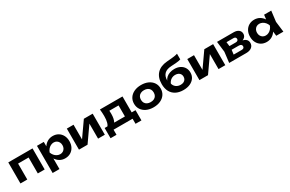

<svg xmlns="http://www.w3.org/2000/svg" viewBox="215 -2567 6790 4500"><g transform="rotate(-30 3610.5 -317.0)"><path d="M716 -570V0H530V-516L615 -431H160L245 -516V0H60V-570Z M836 -570H1021V-398L1014 -374V-226L1021 -182V165H836ZM960 -285Q975 -377 1017 -444Q1059 -511 1123.5 -548.5Q1188 -586 1267 -586Q1351 -586 1414.5 -548Q1478 -510 1514 -442.5Q1550 -375 1550 -285Q1550 -195 1514 -127.5Q1478 -60 1414.5 -22Q1351 16 1267 16Q1187 16 1123.5 -21.5Q1060 -59 1018 -126.5Q976 -194 960 -285ZM1362 -285Q1362 -331 1343 -366.5Q1324 -402 1290.5 -422.5Q1257 -443 1214 -443Q1170 -443 1130 -422.5Q1090 -402 1060.5 -366.5Q1031 -331 1015 -285Q1031 -239 1060.5 -203.5Q1090 -168 1130 -147.5Q1170 -127 1214 -127Q1257 -127 1290.5 -147.5Q1324 -168 1343 -203.5Q1362 -239 1362 -285Z M1644 0V-570H1826V-100L1784 -112L2105 -570H2344V0H2161V-481L2204 -468L1876 0Z M3255 -139V138H3095V0H2580V138H2419V-139H2585L2622 -136H3036L3070 -139ZM2540 -570H3151V-38H2966V-519L3051 -434H2632L2703 -501Q2715 -458 2717.5 -421Q2720 -384 2720 -352Q2720 -212 2675 -134Q2630 -56 2548 -56L2473 -119Q2551 -175 2551 -389Q2551 -431 2548 -476.5Q2545 -522 2540 -570Z M3659 16Q3551 16 3470 -22Q3389 -60 3344 -128Q3299 -196 3299 -285Q3299 -375 3344 -442.5Q3389 -510 3470.5 -548Q3552 -586 3659 -586Q3767 -586 3848.5 -548Q3930 -510 3975 -442.5Q4020 -375 4020 -285Q4020 -195 3975 -127.5Q3930 -60 3848.5 -22Q3767 16 3659 16ZM3659 -124Q3714 -124 3752.5 -143.5Q3791 -163 3811.5 -199Q3832 -235 3832 -285Q3832 -335 3811.5 -371Q3791 -407 3752.5 -426.5Q3714 -446 3659 -446Q3606 -446 3567 -426.5Q3528 -407 3507 -371Q3486 -335 3486 -285Q3486 -235 3507 -199Q3528 -163 3567 -143.5Q3606 -124 3659 -124Z M4467 16Q4349 16 4264.5 -29Q4180 -74 4135.5 -158Q4091 -242 4091 -361Q4091 -538 4187 -640.5Q4283 -743 4463 -758Q4536 -764 4584.5 -768.5Q4633 -773 4663.5 -777.5Q4694 -782 4716 -787Q4738 -792 4758 -799V-646Q4736 -638 4703.5 -631.5Q4671 -625 4621.5 -621.5Q4572 -618 4499 -614Q4369 -608 4307 -545.5Q4245 -483 4245 -364V-340L4239 -354Q4258 -406 4298.5 -443.5Q4339 -481 4396.5 -501Q4454 -521 4521 -521Q4608 -521 4673 -488.5Q4738 -456 4774.5 -397.5Q4811 -339 4811 -260Q4811 -177 4768 -115Q4725 -53 4648 -18.5Q4571 16 4467 16ZM4472 -124Q4518 -124 4552 -140.5Q4586 -157 4604.5 -187Q4623 -217 4623 -258Q4623 -298 4604.5 -328Q4586 -358 4552 -374.5Q4518 -391 4472 -391Q4408 -391 4358 -357.5Q4308 -324 4283 -265Q4297 -201 4348.5 -162.5Q4400 -124 4472 -124Z M4904 0V-570H5086V-100L5044 -112L5365 -570H5604V0H5421V-481L5464 -468L5136 0Z M5709 0 5743 -285 5709 -570H6160Q6243 -570 6291.5 -531.5Q6340 -493 6340 -427Q6340 -365 6291 -326.5Q6242 -288 6155 -280L6168 -310Q6268 -307 6321.5 -268.5Q6375 -230 6375 -161Q6375 -87 6320.5 -43.5Q6266 0 6173 0ZM5888 -40 5816 -117H6114Q6152 -117 6170 -133Q6188 -149 6188 -178Q6188 -205 6168 -222Q6148 -239 6104 -239H5853V-339H6082Q6118 -339 6135.5 -354.5Q6153 -370 6153 -396Q6153 -421 6137 -437Q6121 -453 6087 -453H5817L5888 -529L5919 -285Z M6983 0 6958 -207 6985 -285 6958 -362 6983 -570H7176L7141 -285L7176 0ZM7029 -285Q7014 -194 6972 -126.5Q6930 -59 6866 -21.5Q6802 16 6722 16Q6638 16 6574.5 -22Q6511 -60 6475 -127.5Q6439 -195 6439 -285Q6439 -375 6475 -442.5Q6511 -510 6574.5 -548Q6638 -586 6722 -586Q6802 -586 6866 -548.5Q6930 -511 6972.5 -444Q7015 -377 7029 -285ZM6627 -285Q6627 -239 6646 -203.5Q6665 -168 6698.5 -147.5Q6732 -127 6776 -127Q6820 -127 6859.5 -147.5Q6899 -168 6929 -203.5Q6959 -239 6974 -285Q6959 -331 6929 -366.5Q6899 -402 6859.5 -422.5Q6820 -443 6776 -443Q6732 -443 6698.5 -422.5Q6665 -402 6646 -366.5Q6627 -331 6627 -285Z"/></g></svg>

Font: Unbounded SemiBold
Style: Regular
Weight: 600
Designer: Luke Prowse, Jean-Baptiste Morizot, Fátima Lázaro, Florian Runge
Foundry: NaN
Version: Version 1.700